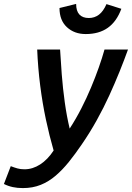

<svg xmlns="http://www.w3.org/2000/svg" viewBox="-115 -775 674 981"><path d="M2 186Q-26 186 -49.5 181Q-73 176 -95 165L-60 74Q-42 81 -26 85.5Q-10 90 10 90Q52 90 90.5 65Q129 40 159 -6Q137 -82 119.5 -164.5Q102 -247 90.5 -337Q79 -427 75 -522H192Q195 -466 200.5 -395Q206 -324 216 -252Q226 -180 241 -118Q274 -169 301 -222Q328 -275 350 -327.5Q372 -380 389.5 -429.5Q407 -479 419 -522H539Q520 -469 496 -409.5Q472 -350 443.5 -287.5Q415 -225 379.5 -161Q344 -97 302 -36Q270 11 237.5 51.5Q205 92 169.5 122.5Q134 153 93 169.5Q52 186 2 186ZM323 -601Q265 -601 227 -636Q189 -671 189 -734L274 -755Q274 -719 290.5 -701Q307 -683 339 -683Q368 -683 390.5 -700Q413 -717 429 -754L505 -730Q481 -665 436 -633Q391 -601 323 -601Z"/></svg>

Font: Ubuntu Sans SemiBold
Style: Italic
Weight: 600
Italic angle: -13.5°
Designer: Dalton Maag Ltd
Foundry: Dalton Maag Ltd
Version: Version 1.006